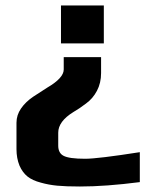

<svg xmlns="http://www.w3.org/2000/svg" viewBox="-20 -504 569 699"><path d="M202 -484H358V-346H202ZM129 161Q98 153 80 138.5Q62 124 51 99Q40 72 40 39V-57Q40 -85 56.5 -109Q73 -133 101 -152L152 -185Q212 -220 212 -251V-296H348V-238Q348 -202 333 -173.5Q318 -145 293 -127Q268 -108 247 -96Q192 -62 192 -21V26Q192 53 211 63Q231 74 290 74Q336 74 489 50V159Q365 175 271 175Q220 175 188.5 172Q157 169 129 161Z"/></svg>

Font: Play
Style: Bold
Weight: 700
Designer: Jonas Hecksher (Cyrillic expansion: Cyreal)
Foundry: Jonas Hecksher, Playtype, e-types AS
Version: Version 2.101; ttfautohint (v1.5.65-e2d9)